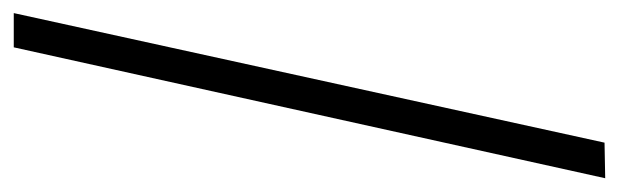

<svg xmlns="http://www.w3.org/2000/svg" viewBox="-338 -462 921 286"><g transform="rotate(-90 123.0 -319.5)"><path d="M0 121 195 -760H246L53 120Z"/></g></svg>

Font: Noto Serif Armenian Condensed
Style: Regular
Weight: 400
Width: 3
Designer: Monotype Design Team
Foundry: Monotype Imaging Inc.
Version: Version 2.008; ttfautohint (v1.8.4.7-5d5b)